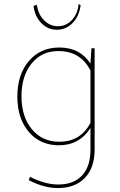

<svg xmlns="http://www.w3.org/2000/svg" viewBox="-20 -727 607 974"><path d="M268 -576Q223 -576 190 -609.5Q157 -643 150 -697L167 -703Q174 -653 204 -623.5Q234 -594 274 -594Q315 -594 344.5 -625Q374 -656 379 -707L389 -701Q382 -645 348.5 -610.5Q315 -576 268 -576ZM279 10Q184 10 126 -58Q68 -126 68 -237Q68 -349 126.5 -417.5Q185 -486 281 -486Q386 -486 439 -404V-408L444 -482H460V32Q460 124 410.5 175.5Q361 227 273 227Q203 227 126 187L132 170Q210 209 275 209Q354 209 396.5 163Q439 117 439 32V-78Q383 10 279 10ZM89 -239Q89 -135 141.5 -71.5Q194 -8 281 -8Q389 -8 439 -104V-369Q389 -468 276 -468Q191 -468 140 -404.5Q89 -341 89 -239Z"/></svg>

Font: Cantarell Thin
Style: Regular
Weight: 100
Designer: Dave Crossland, Nikolaus Waxweiler, Florian Fecher, Jacques Le Bailly, Eben Sorkin, Alexei Vanyashin, Alexios Zavras, Em
Version: Version 0.303